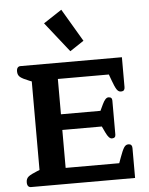

<svg xmlns="http://www.w3.org/2000/svg" viewBox="-64 -1047 853 1099"><g transform="rotate(-5 363.0 -498.0)"><path d="M225 -927 330 -996 441 -808 361 -755ZM47 -29Q47 -50 61 -61.5Q75 -73 113 -88L126 -93V-602L113 -607Q75 -622 61 -633.5Q47 -645 47 -666Q47 -681 53 -688Q59 -695 69 -695H652V-523Q652 -512 647 -506Q642 -500 629 -500Q615 -500 605 -515.5Q595 -531 581 -570L569 -603H276V-400H503L520 -436Q529 -455 537.5 -464Q546 -473 555 -473Q576 -473 576 -453V-257Q576 -237 555 -237Q546 -237 537.5 -246Q529 -255 520 -274L503 -310H276V-92H584L596 -125Q610 -164 620 -179.5Q630 -195 644 -195Q657 -195 662 -189Q667 -183 667 -172V0H69Q59 0 53 -7Q47 -14 47 -29Z"/></g></svg>

Font: Maitree
Style: Bold
Weight: 700
Designer: CadsonDemak Team
Foundry: CadsonDemak
Version: Version 1.002